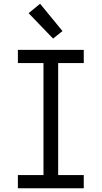

<svg xmlns="http://www.w3.org/2000/svg" viewBox="-20 -1000 540 1020"><path d="M75 0V-70H211V-665H75V-735H425V-665H289V-70H425V0ZM262 -795 132 -930 193 -980 312 -835Z"/></svg>

Font: Iosevka Web
Style: Regular
Weight: 400
Monospace: yes
Designer: Belleve Invis
Foundry: Belleve Invis
Version: Version 28.0.3; ttfautohint (v1.8.3)